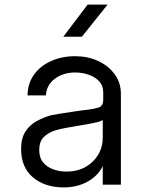

<svg xmlns="http://www.w3.org/2000/svg" viewBox="-20 -805 640 837"><path d="M258 12Q176 12 124 -31.5Q72 -75 72 -156Q72 -202 90.5 -231Q109 -260 139 -276.5Q169 -293 204 -303Q225 -307 254.5 -311.5Q284 -316 314 -320.5Q344 -325 365 -327Q390 -330 410 -336.5Q430 -343 430 -370V-403Q430 -432 412 -451Q394 -470 366 -479.5Q338 -489 308 -489Q256 -489 219.5 -462Q183 -435 180 -389H100Q101 -442 128.5 -480Q156 -518 203 -539Q250 -560 308 -560Q362 -560 407 -539.5Q452 -519 479.5 -482Q507 -445 507 -396V0H428V-81Q407 -38 361.5 -13Q316 12 258 12ZM270 -57Q317 -57 352.5 -77Q388 -97 408 -130.5Q428 -164 428 -206V-282Q421 -276 395.5 -270.5Q370 -265 336.5 -259.5Q303 -254 270 -248Q237 -242 216 -235Q186 -224 168.5 -205Q151 -186 151 -151Q151 -117 168.5 -96.5Q186 -76 213 -66.5Q240 -57 270 -57ZM256 -645 362 -785H449L337 -645Z"/></svg>

Font: Tiny Light
Style: Regular
Weight: 300
Monospace: yes
Designer: Philipp Nurullin, Konstantin Bulenkov
Foundry: JetBrains
Version: Version 2.251; ttfautohint (v1.8.4.7-5d5b)